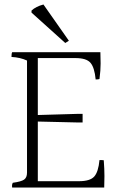

<svg xmlns="http://www.w3.org/2000/svg" viewBox="-20 -933 537 853"><path d="M286 -752 270 -742 120 -877V-886Q139 -904 173 -913ZM148 -128H331Q380 -128 398.5 -148.5Q417 -169 422 -222Q435 -222 441 -221Q444 -181 444 -151Q444 -121 443 -100H34Q32 -113 37 -121Q74 -126 87 -135Q100 -144 100 -166V-664Q70 -678 31 -680Q31 -695 34 -701H426Q427 -682 427 -651Q427 -620 422 -582Q418 -580 405 -580Q400 -633 382 -654Q364 -675 315 -675H148V-422L321 -427H347V-389H321L148 -393Z"/></svg>

Font: Halant Light
Style: Regular
Weight: 300
Designer: Hitesh Malaviya (Devanagari), Satya Rajpurohit (Latin)
Foundry: Indian Type Foundry
Version: Version 1.101;PS 1.0;hotconv 1.0.78;makeotf.lib2.5.61930; tt